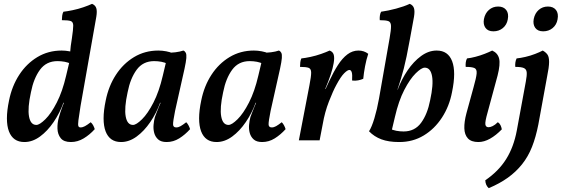

<svg xmlns="http://www.w3.org/2000/svg" viewBox="-20 -730 2923 999"><path d="M349 9Q312 9 296 -11Q280 -31 279 -60.5Q278 -90 286 -118Q289 -129 294 -145Q299 -161 305 -176.5Q311 -192 316 -201L348 -403Q343 -427 345 -458Q347 -489 354 -530Q361 -577 361 -596.5Q361 -616 348 -620.5Q335 -625 302 -625Q302 -636 303.5 -648Q305 -660 310 -669Q329 -671 358 -677Q387 -683 414.5 -692.5Q442 -702 459 -710Q476 -703 481 -687.5Q486 -672 481 -642L399 -178Q391 -128 388 -104Q385 -80 388 -73.5Q391 -67 399 -67Q410 -67 422 -73.5Q434 -80 452 -94Q460 -87 465 -77.5Q470 -68 473 -58Q447 -29 415.5 -10Q384 9 349 9ZM375 -453 350 -397Q336 -405 317 -408.5Q298 -412 279 -412Q221 -412 188 -367Q155 -322 141 -250Q123 -168 131 -124Q139 -80 169 -80Q186 -80 216 -109.5Q246 -139 275.5 -196.5Q305 -254 324 -336L343 -416L387 -409L334 -195H310Q291 -142 259 -95Q227 -48 188 -19.5Q149 9 107 9Q77 9 57 -5Q37 -19 26.5 -46.5Q16 -74 16 -114.5Q16 -155 27 -207Q42 -282 80 -340.5Q118 -399 174.5 -433Q231 -467 301 -467Q321 -467 342 -463Q363 -459 375 -453Z M934 -467Q942 -464 946.5 -455.5Q951 -447 949.5 -428Q948 -409 940 -372L891 -153Q880 -98 880.5 -82.5Q881 -67 897 -67Q908 -67 919.5 -73.5Q931 -80 949 -94Q956 -87 961 -77.5Q966 -68 969 -58Q943 -29 912.5 -10Q882 9 847 9Q818 9 803 -4.5Q788 -18 782.5 -38Q777 -58 779 -80.5Q781 -103 786 -121Q790 -132 796 -147.5Q802 -163 808.5 -178.5Q815 -194 819 -203L855 -353L845 -456Q869 -455 893 -458Q917 -461 934 -467ZM878 -453 853 -397Q839 -405 820 -408.5Q801 -412 782 -412Q724 -412 691 -367Q658 -322 644 -250Q626 -168 634 -124Q642 -80 672 -80Q689 -80 719 -109.5Q749 -139 778.5 -196.5Q808 -254 827 -336L846 -416L890 -409L837 -195H813Q794 -142 762 -95Q730 -48 691 -19.5Q652 9 610 9Q580 9 560 -5Q540 -19 529.5 -46.5Q519 -74 519 -114.5Q519 -155 530 -207Q545 -282 583 -340.5Q621 -399 677.5 -433Q734 -467 804 -467Q824 -467 845 -463Q866 -459 878 -453Z M1431 -467Q1439 -464 1443.5 -455.5Q1448 -447 1446.5 -428Q1445 -409 1437 -372L1388 -153Q1377 -98 1377.5 -82.5Q1378 -67 1394 -67Q1405 -67 1416.5 -73.5Q1428 -80 1446 -94Q1453 -87 1458 -77.5Q1463 -68 1466 -58Q1440 -29 1409.5 -10Q1379 9 1344 9Q1315 9 1300 -4.5Q1285 -18 1279.5 -38Q1274 -58 1276 -80.5Q1278 -103 1283 -121Q1287 -132 1293 -147.5Q1299 -163 1305.5 -178.5Q1312 -194 1316 -203L1352 -353L1342 -456Q1366 -455 1390 -458Q1414 -461 1431 -467ZM1375 -453 1350 -397Q1336 -405 1317 -408.5Q1298 -412 1279 -412Q1221 -412 1188 -367Q1155 -322 1141 -250Q1123 -168 1131 -124Q1139 -80 1169 -80Q1186 -80 1216 -109.5Q1246 -139 1275.5 -196.5Q1305 -254 1324 -336L1343 -416L1387 -409L1334 -195H1310Q1291 -142 1259 -95Q1227 -48 1188 -19.5Q1149 9 1107 9Q1077 9 1057 -5Q1037 -19 1026.5 -46.5Q1016 -74 1016 -114.5Q1016 -155 1027 -207Q1042 -282 1080 -340.5Q1118 -399 1174.5 -433Q1231 -467 1301 -467Q1321 -467 1342 -463Q1363 -459 1375 -453Z M1695 -467Q1712 -461 1716.5 -445Q1721 -429 1716 -401Q1712 -376 1700.5 -341.5Q1689 -307 1672 -267H1674L1693 -308Q1715 -355 1738 -391Q1761 -427 1787.5 -447Q1814 -467 1845 -467Q1874 -467 1896 -450Q1886 -420 1879.5 -385.5Q1873 -351 1870 -320Q1859 -315 1844 -312Q1829 -309 1812 -311Q1814 -343 1810 -354.5Q1806 -366 1798 -366Q1788 -366 1770.5 -348.5Q1753 -331 1730 -288Q1713 -257 1691.5 -202Q1670 -147 1659 -83L1643 0H1535L1590 -286Q1599 -332 1599 -352Q1599 -372 1586 -377Q1573 -382 1541 -382Q1541 -394 1542.5 -406Q1544 -418 1548 -426Q1568 -428 1596 -434Q1624 -440 1651 -449.5Q1678 -459 1695 -467Z M2112 -710Q2129 -703 2134 -687.5Q2139 -672 2134 -642Q2121 -572 2112 -522Q2103 -472 2095.5 -436.5Q2088 -401 2081 -373.5Q2074 -346 2066 -320Q2058 -294 2048 -263L1998 -78L2056 9Q2002 9 1964.5 -5Q1927 -19 1900 -47Q1914 -68 1928 -114.5Q1942 -161 1952 -217L2007 -530Q2015 -575 2014.5 -595Q2014 -615 2001 -620Q1988 -625 1956 -625Q1955 -636 1956.5 -648Q1958 -660 1963 -669Q1999 -674 2040.5 -685Q2082 -696 2112 -710ZM1984 -5 2009 -61Q2023 -53 2042 -49.5Q2061 -46 2080 -46Q2138 -46 2171 -91Q2204 -136 2218 -208Q2236 -290 2228 -334Q2220 -378 2190 -378Q2173 -378 2143 -348.5Q2113 -319 2083.5 -262Q2054 -205 2035 -122L2016 -42L1972 -49L2025 -263H2049Q2069 -317 2100.5 -363.5Q2132 -410 2171 -438.5Q2210 -467 2252 -467Q2282 -467 2302 -453Q2322 -439 2332.5 -411.5Q2343 -384 2343 -344Q2343 -304 2332 -251Q2318 -177 2279.5 -118Q2241 -59 2184.5 -25Q2128 9 2058 9Q2038 9 2017 5Q1996 1 1984 -5Z M2469 9Q2432 9 2414.5 -10Q2397 -29 2396 -62.5Q2395 -96 2407 -141L2444 -276Q2458 -325 2460 -347.5Q2462 -370 2448.5 -376Q2435 -382 2403 -382Q2402 -394 2403.5 -405.5Q2405 -417 2410 -426Q2429 -428 2454 -434.5Q2479 -441 2502 -450Q2525 -459 2541 -467Q2570 -454 2577 -425Q2584 -396 2569 -337L2517 -145Q2503 -96 2505.5 -82Q2508 -68 2522 -68Q2531 -68 2543.5 -74Q2556 -80 2570 -94Q2579 -89 2584 -79Q2589 -69 2591 -57Q2561 -26 2530 -8.5Q2499 9 2469 9ZM2547 -567Q2519 -567 2506 -585Q2493 -603 2498 -631Q2504 -661 2524 -678.5Q2544 -696 2572 -696Q2600 -696 2614 -678Q2628 -660 2622 -629Q2617 -601 2596.5 -584Q2576 -567 2547 -567Z M2523 249Q2506 234 2505 208Q2574 161 2613.5 98Q2653 35 2669 -51L2716 -306Q2722 -338 2720.5 -354Q2719 -370 2705.5 -376Q2692 -382 2661 -382Q2660 -393 2661.5 -404.5Q2663 -416 2668 -426Q2688 -428 2714 -434Q2740 -440 2764.5 -449.5Q2789 -459 2804 -467Q2820 -458 2828.5 -446Q2837 -434 2837 -407.5Q2837 -381 2826 -328L2781 -82Q2768 -16 2748 34.5Q2728 85 2696.5 124.5Q2665 164 2622.5 194.5Q2580 225 2523 249ZM2806 -567Q2778 -567 2765 -585Q2752 -603 2757 -631Q2763 -661 2783 -678.5Q2803 -696 2831 -696Q2859 -696 2873 -678Q2887 -660 2881 -629Q2876 -601 2855.5 -584Q2835 -567 2806 -567Z"/></svg>

Font: Vollkorn Medium
Style: Italic
Weight: 500
Italic angle: -11°
Designer: Friedrich Althausen
Foundry: Friedrich Althausen
Version: Version 5.000